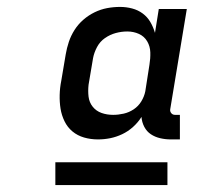

<svg xmlns="http://www.w3.org/2000/svg" viewBox="-20 -720 640 555"><path d="M263 -317Q242 -317 223 -322.5Q204 -328 189.5 -340Q175 -352 166.5 -369.5Q158 -387 155 -406Q152 -425 152.5 -445.5Q153 -466 157 -486L170 -563Q173 -581 179 -599Q185 -617 195.5 -633.5Q206 -650 221 -663Q236 -676 253.5 -684.5Q271 -693 289.5 -696.5Q308 -700 327 -700Q345 -700 362 -695.5Q379 -691 392.5 -681Q406 -671 414.5 -656.5Q423 -642 428 -625L439 -694H520L472 -404Q471 -398 475 -393Q479 -388 486 -388H500V-317H474Q458 -317 443 -320.5Q428 -324 416 -332Q404 -340 397 -353.5Q390 -367 389 -382Q379 -366 364.5 -353Q350 -340 333 -332Q316 -324 298.5 -320.5Q281 -317 263 -317ZM307 -388Q322 -388 337.5 -391.5Q353 -395 366.5 -404Q380 -413 388.5 -427Q397 -441 400 -456L412 -533Q415 -551 414.5 -568.5Q414 -586 405.5 -600.5Q397 -615 381.5 -622Q366 -629 348 -629Q331 -629 314.5 -624.5Q298 -620 283.5 -610Q269 -600 260.5 -584Q252 -568 249 -552L236 -475Q234 -457 236 -440.5Q238 -424 248 -411.5Q258 -399 273.5 -393.5Q289 -388 307 -388ZM140 -185V-251H464V-185Z"/></svg>

Font: Iosevka Curly Slab MdEx
Style: Italic
Weight: 500
Width: 7
Italic angle: -9°
Monospace: yes
Designer: Belleve Invis
Foundry: Belleve Invis
Version: Version 11.0.0; ttfautohint (v1.8.3)